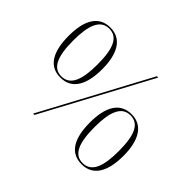

<svg xmlns="http://www.w3.org/2000/svg" viewBox="-158 -958 1203 1203"><g transform="rotate(45 443.5 -357.0)"><path d="M204 -280C310 -280 353 -371 353 -503C353 -639 305 -724 205 -724C100 -724 56 -637 56 -503C56 -366 100 -280 204 -280ZM243 0H255L638 -714H626ZM203 -290C129 -290 97 -359 97 -503C97 -633 125 -714 204 -714C278 -714 311 -649 311 -503C311 -369 283 -290 203 -290ZM682 10C788 10 831 -81 831 -213C831 -349 783 -434 683 -434C578 -434 534 -347 534 -213C534 -76 578 10 682 10ZM681 0C607 0 575 -69 575 -213C575 -343 603 -424 682 -424C756 -424 789 -359 789 -213C789 -79 761 0 681 0Z"/></g></svg>

Font: Noto Serif Display ExtraLight
Style: Regular
Weight: 200
Designer: Monotype Design Team
Foundry: Monotype Imaging Inc.
Version: Version 2.009